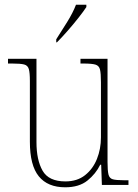

<svg xmlns="http://www.w3.org/2000/svg" viewBox="-20 -786 586 816"><path d="M257 10Q183 10 145 -36.5Q107 -83 107 -184V-442Q107 -477 102.5 -492.5Q98 -508 82.5 -512Q67 -516 32 -516H14V-536H135V-182Q135 -106 161 -60.5Q187 -15 258 -15Q308 -15 341.5 -41.5Q375 -68 392 -110.5Q409 -153 409 -202V-436Q409 -474 405 -490.5Q401 -507 385.5 -511.5Q370 -516 334 -516H322V-536H437V-97Q437 -61 441 -44.5Q445 -28 459.5 -24Q474 -20 505 -20H526V0H413L410 -86H406Q387 -47 351.5 -18.5Q316 10 257 10ZM219 -619Q241 -653 265.5 -692.5Q290 -732 303 -766H347V-756Q336 -739 314 -711Q292 -683 267 -654.5Q242 -626 222 -606H219Z"/></svg>

Font: Noto Serif Lao SemiCondensed Thin
Style: Regular
Weight: 100
Width: 4
Designer: Monotype Design Team
Foundry: Monotype Imaging Inc.
Version: Version 2.003; ttfautohint (v1.8.4.7-5d5b)